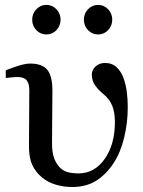

<svg xmlns="http://www.w3.org/2000/svg" viewBox="-20 -746 581 780"><path d="M440.9 -82.5Q411.1 -37.1 370.6 -11.7Q330.1 13.7 272.9 13.7Q239.3 13.7 207.3 4.4Q175.3 -4.9 150.9 -24.9Q125 -46.4 111.3 -75.4Q97.7 -104.5 97.7 -151.9L99.1 -379.9Q99.1 -405.3 88.6 -419.2Q78.1 -433.1 50.8 -433.1Q39.1 -433.1 24.7 -431.4Q10.3 -429.7 3.4 -429.2V-460.4Q21 -467.8 51.5 -477.8Q82 -487.8 102.5 -487.8Q152.3 -487.8 172.9 -461.4Q193.4 -435.1 192.9 -375.5L191.4 -171.9Q190.4 -124 201.7 -98.6Q212.9 -73.2 228.5 -60.5Q243.2 -48.3 262.2 -44.9Q281.2 -41.5 298.3 -41.5Q363.8 -41.5 405.3 -100.3Q446.8 -159.2 446.8 -250Q446.8 -289.1 436 -316.2Q425.3 -343.3 399.4 -364.3Q380.4 -379.9 366.7 -398.9Q353 -418 353 -442.9Q353 -461.9 368.4 -476.1Q383.8 -490.2 407.2 -490.2Q435.5 -490.2 454.1 -472.4Q472.7 -454.6 481.9 -428.7Q491.2 -402.3 495.1 -373Q499 -343.8 499 -309.6Q499 -246.6 484.1 -185.8Q469.2 -125 440.9 -82.5ZM436 -666Q436 -641.1 419.2 -623.5Q402.3 -606 378.4 -606Q354.5 -606 337.6 -623.5Q320.8 -641.1 320.8 -666Q320.8 -690.9 337.6 -708.5Q354.5 -726.1 378.4 -726.1Q402.3 -726.1 419.2 -708.5Q436 -690.9 436 -666ZM226.1 -666Q226.1 -641.1 209.2 -623.5Q192.4 -606 168.5 -606Q144.5 -606 127.7 -623.5Q110.8 -641.1 110.8 -666Q110.8 -690.9 127.7 -708.5Q144.5 -726.1 168.5 -726.1Q192.4 -726.1 209.2 -708.5Q226.1 -690.9 226.1 -666Z"/></svg>

Font: UniBurma_GGSerif
Style: Book
Weight: 400
Designer: Victor San Kho Lin (for Burmese only and related typography optimization with it)
Foundry: http://www.unimm.org
Version: 2.0